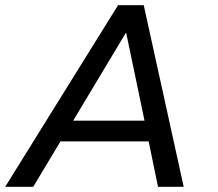

<svg xmlns="http://www.w3.org/2000/svg" viewBox="-61 -720 839 740"><path d="M548 0H647L493 -700H394L-41 0H67L172 -175H512ZM221 -255 425 -595 496 -255Z"/></svg>

Font: AWKNG-Font Medium
Style: Italic
Weight: 500
Italic angle: -11.3°
Designer: Awakening Church
Foundry: Awakening Church
Version: Version 1.700;PS 001.700;hotconv 1.0.88;makeotf.lib2.5.64775